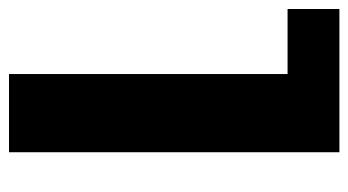

<svg xmlns="http://www.w3.org/2000/svg" viewBox="-198 -384 792 437"><g transform="rotate(-90 198.5 -165.0)"><path d="M249 93H397V211H71V-541H249Z"/></g></svg>

Font: Montserrat arm
Style: Bold
Weight: 700
Designer: Julieta Ulanovsky
Foundry: Julieta Ulanovsky
Version: Version 6.000;PS 006.000;hotconv 1.0.88;makeotf.lib2.5.64775